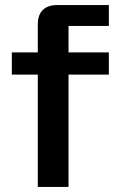

<svg xmlns="http://www.w3.org/2000/svg" viewBox="-20 -742 476 762"><path d="M207 -722H412V-639H252V-534H412V-446H252V0H130V-446H27V-534H130V-645Q130 -683 150 -702.5Q170 -722 207 -722Z"/></svg>

Font: Mozilla Text BETA SemiBold
Style: Regular
Weight: 600
Designer: Studio DRAMA
Foundry: Studio DRAMA
Version: Version 0.100